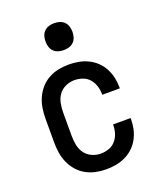

<svg xmlns="http://www.w3.org/2000/svg" viewBox="-138 -828 777 924"><g transform="rotate(-20 250.0 -365.5)"><path d="M247 8Q220 8 193.5 2.5Q167 -3 143.5 -16Q120 -29 102 -49.5Q84 -70 73 -95Q62 -120 58 -146.5Q54 -173 54 -200V-320Q54 -347 58 -373.5Q62 -400 73 -425Q84 -450 102 -470.5Q120 -491 143.5 -504Q167 -517 193.5 -522.5Q220 -528 247 -528Q272 -528 297 -523.5Q322 -519 345 -508Q368 -497 386.5 -479.5Q405 -462 417 -439.5Q429 -417 434.5 -392.5Q440 -368 440 -342V-336H350V-340Q350 -361 343.5 -381.5Q337 -402 323 -418Q309 -434 288.5 -441Q268 -448 247 -448Q224 -448 202 -438Q180 -428 166.5 -409Q153 -390 148.5 -366.5Q144 -343 144 -320V-200Q144 -177 148.5 -153.5Q153 -130 166.5 -111Q180 -92 202 -82Q224 -72 247 -72Q268 -72 288.5 -79Q309 -86 323 -102Q337 -118 343.5 -138.5Q350 -159 350 -180V-184H440V-178Q440 -152 434.5 -127.5Q429 -103 417 -80.5Q405 -58 386.5 -40.5Q368 -23 345 -12Q322 -1 297 3.5Q272 8 247 8ZM250 -601Q236 -601 222.5 -605Q209 -609 199 -619Q189 -629 185 -642.5Q181 -656 181 -670Q181 -684 185 -697.5Q189 -711 199 -721Q209 -731 222.5 -735Q236 -739 250 -739Q264 -739 277.5 -735Q291 -731 301 -721Q311 -711 315 -697.5Q319 -684 319 -670Q319 -656 315 -642.5Q311 -629 301 -619Q291 -609 277.5 -605Q264 -601 250 -601Z"/></g></svg>

Font: Iosevka Custom Medium
Style: Regular
Weight: 500
Monospace: yes
Designer: Belleve Invis
Foundry: Belleve Invis
Version: Version 32.5.0; ttfautohint (v1.8.4)